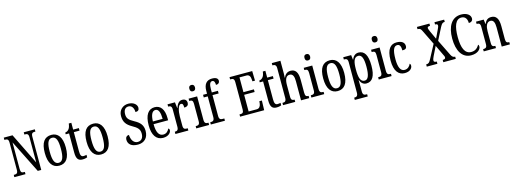

<svg xmlns="http://www.w3.org/2000/svg" viewBox="-1 -1943 9007 3351"><g transform="rotate(-15 4502.0 -267.0)"><path d="M28 0H229V-41H213C176 -41 154 -50 154 -113V-594L451 0H514V-601C514 -662 538 -673 574 -673H589V-714H389V-673H403C439 -673 463 -663 463 -605V-150L186 -714H28V-673H43C78 -673 103 -664 103 -605V-113C103 -50 79 -41 40 -41H28Z M839 10C964 10 1030 -81 1030 -269C1030 -456 958 -546 842 -546C715 -546 650 -456 650 -269C650 -81 722 10 839 10ZM841 -41C767 -41 739 -119 739 -269C739 -418 766 -494 840 -494C915 -494 941 -418 941 -269C941 -119 915 -41 841 -41Z M1259 10C1298 10 1328 2 1345 -5V-51C1327 -46 1311 -43 1289 -43C1250 -43 1234 -72 1234 -144V-490H1337V-536H1234V-659H1188C1180 -603 1170 -580 1154 -560C1138 -539 1118 -527 1087 -521V-490H1148V-145C1148 -30 1184 10 1259 10Z M1594 10C1719 10 1785 -81 1785 -269C1785 -456 1713 -546 1597 -546C1470 -546 1405 -456 1405 -269C1405 -81 1477 10 1594 10ZM1596 -41C1522 -41 1494 -119 1494 -269C1494 -418 1521 -494 1595 -494C1670 -494 1696 -418 1696 -269C1696 -119 1670 -41 1596 -41Z M2262 10C2372 10 2450 -60 2450 -187C2450 -294 2399 -348 2302 -401C2208 -452 2179 -487 2179 -559C2179 -631 2210 -677 2269 -677C2333 -677 2364 -617 2364 -550C2409 -550 2433 -568 2433 -611C2433 -666 2378 -724 2278 -724C2179 -724 2102 -654 2102 -548C2102 -439 2148 -381 2241 -328C2328 -279 2372 -243 2372 -160C2372 -81 2335 -36 2268 -36C2199 -36 2155 -100 2150 -195C2112 -195 2085 -168 2085 -126C2085 -45 2140 10 2262 10Z M2715 10C2817 10 2862 -50 2862 -91C2862 -109 2853 -119 2842 -124C2823 -81 2788 -45 2733 -45C2657 -45 2615 -114 2614 -264H2877V-304C2877 -462 2813 -546 2707 -546C2592 -546 2526 -452 2526 -264C2526 -90 2593 10 2715 10ZM2791 -313H2615C2618 -430 2649 -496 2709 -496C2768 -496 2790 -422 2791 -313Z M2938 0H3172V-41H3153C3119 -41 3092 -49 3092 -108V-276C3092 -370 3117 -483 3166 -483C3197 -483 3207 -460 3207 -405C3262 -405 3286 -431 3286 -471C3286 -516 3260 -546 3207 -546C3142 -546 3111 -492 3089 -428H3086L3073 -536H2939V-495H2942C2977 -495 3004 -486 3004 -427V-113C3004 -50 2976 -41 2941 -41H2938Z M3427 -641C3456 -641 3479 -656 3479 -698C3479 -740 3456 -755 3427 -755C3398 -755 3377 -740 3377 -698C3377 -656 3398 -641 3427 -641ZM3315 0H3547V-41H3537C3498 -41 3474 -52 3474 -115V-536H3320V-495H3330C3367 -495 3388 -484 3388 -425V-110C3388 -51 3363 -41 3325 -41H3315Z M3578 0H3833V-41H3802C3767 -41 3739 -50 3739 -113V-488H3850V-536H3739V-596C3739 -679 3755 -726 3797 -726C3835 -726 3844 -685 3844 -644C3890 -644 3911 -668 3911 -701C3911 -740 3883 -770 3804 -770C3705 -770 3653 -706 3653 -587V-536H3581V-488H3653V-113C3653 -50 3622 -41 3590 -41H3578Z M4107 0H4542L4547 -174H4501L4497 -132C4491 -88 4471 -49 4420 -49H4274V-350H4463V-398H4274V-665H4401C4450 -665 4468 -626 4471 -582L4475 -540H4521L4517 -714H4107V-673H4124C4157 -673 4182 -664 4182 -602V-107C4182 -52 4160 -41 4124 -41H4107Z M4765 10C4804 10 4834 2 4851 -5V-51C4833 -46 4817 -43 4795 -43C4756 -43 4740 -72 4740 -144V-490H4843V-536H4740V-659H4694C4686 -603 4676 -580 4660 -560C4644 -539 4624 -527 4593 -521V-490H4654V-145C4654 -30 4690 10 4765 10Z M4883 0H5103V-41H5101C5066 -41 5039 -48 5039 -108V-321C5039 -421 5065 -484 5128 -484C5187 -484 5208 -434 5208 -347V0H5356V-41H5354C5318 -41 5295 -50 5295 -113V-349C5295 -486 5249 -546 5164 -546C5095 -546 5058 -501 5039 -454H5036C5036 -462 5039 -499 5039 -531V-760H4883V-719H4890C4921 -719 4952 -710 4952 -651V-113C4952 -50 4924 -41 4890 -41H4883Z M5507 -641C5536 -641 5559 -656 5559 -698C5559 -740 5536 -755 5507 -755C5478 -755 5457 -740 5457 -698C5457 -656 5478 -641 5507 -641ZM5395 0H5627V-41H5617C5578 -41 5554 -52 5554 -115V-536H5400V-495H5410C5447 -495 5468 -484 5468 -425V-110C5468 -51 5443 -41 5405 -41H5395Z M5869 10C5994 10 6060 -81 6060 -269C6060 -456 5988 -546 5872 -546C5745 -546 5680 -456 5680 -269C5680 -81 5752 10 5869 10ZM5871 -41C5797 -41 5769 -119 5769 -269C5769 -418 5796 -494 5870 -494C5945 -494 5971 -418 5971 -269C5971 -119 5945 -41 5871 -41Z M6116 236H6350V195H6333C6302 195 6272 187 6272 128V33C6272 -13 6271 -52 6270 -81H6273C6295 -25 6331 11 6389 11C6495 11 6552 -76 6552 -269C6552 -461 6495 -546 6391 -546C6329 -546 6293 -507 6270 -451H6267L6257 -536H6114V-495H6124C6158 -495 6184 -486 6184 -427V123C6184 186 6154 195 6122 195H6116ZM6372 -44C6294 -44 6272 -128 6272 -272C6272 -409 6294 -492 6372 -492C6438 -492 6463 -416 6463 -273C6463 -128 6438 -44 6372 -44Z M6724 -641C6753 -641 6776 -656 6776 -698C6776 -740 6753 -755 6724 -755C6695 -755 6674 -740 6674 -698C6674 -656 6695 -641 6724 -641ZM6612 0H6844V-41H6834C6795 -41 6771 -52 6771 -115V-536H6617V-495H6627C6664 -495 6685 -484 6685 -425V-110C6685 -51 6660 -41 6622 -41H6612Z M7082 10C7183 10 7221 -47 7221 -89C7221 -108 7215 -119 7205 -127C7187 -84 7151 -45 7094 -45C7019 -45 6985 -123 6985 -266C6985 -445 7022 -497 7079 -497C7129 -497 7142 -446 7142 -384C7198 -384 7221 -398 7221 -444C7221 -509 7168 -546 7078 -546C6976 -546 6897 -479 6897 -265C6897 -70 6973 10 7082 10Z M7480 0H7672V-41H7669C7634 -41 7619 -50 7619 -72C7619 -93 7631 -121 7644 -148L7724 -310L7803 -143C7825 -99 7830 -89 7830 -74C7830 -52 7813 -41 7782 -41H7779V0H8004V-41H7993C7973 -41 7950 -54 7930 -94L7788 -383L7899 -601C7929 -658 7947 -673 7978 -673H7985V-714H7810V-673H7812C7837 -673 7856 -668 7856 -644C7856 -626 7847 -607 7836 -583L7763 -429L7691 -585C7682 -606 7671 -630 7671 -644C7671 -660 7680 -673 7716 -673H7719V-714H7493V-673H7503C7534 -673 7552 -659 7570 -620L7699 -356L7568 -110C7540 -57 7524 -41 7485 -41H7480Z M8282 10C8407 10 8458 -58 8458 -103C8458 -118 8453 -132 8445 -138C8415 -89 8377 -46 8297 -46C8183 -46 8135 -162 8135 -358C8135 -552 8178 -672 8283 -672C8360 -672 8386 -609 8386 -545C8431 -545 8460 -570 8460 -610C8460 -671 8399 -724 8292 -724C8122 -724 8035 -579 8035 -358C8035 -137 8120 10 8282 10Z M8509 0H8730V-41H8725C8690 -41 8665 -48 8665 -108V-321C8665 -405 8687 -485 8758 -485C8814 -485 8834 -432 8834 -347V0H8982V-41H8978C8943 -41 8920 -50 8920 -113V-349C8920 -486 8873 -546 8789 -546C8731 -546 8693 -522 8666 -454H8662L8652 -536H8513V-495H8518C8552 -495 8579 -486 8579 -427V-113C8579 -50 8552 -41 8516 -41H8509Z"/></g></svg>

Font: Noto Serif Ethiopic XCn
Style: Regular
Weight: 400
Width: 2
Designer: Monotype Design Team
Foundry: Monotype Imaging Inc.
Version: Version 2.102